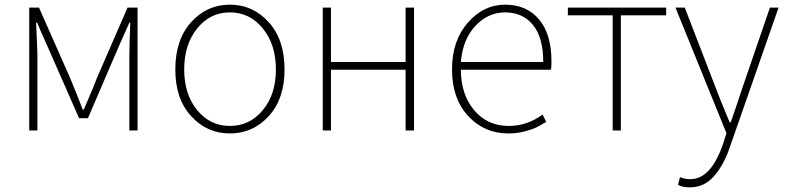

<svg xmlns="http://www.w3.org/2000/svg" viewBox="-20 -560 3374 824"><path d="M105.5 0V-527.3H147.5L280.3 -226.6Q286.1 -212.9 305.7 -164.6Q325.2 -116.2 335 -89.8H339.8Q391.6 -210.9 396.5 -226.6L527.3 -527.3H570.3V0H535.2V-318.4Q535.2 -361.3 539.1 -462.9H535.2L488.3 -357.4L357.4 -52.7H319.3L185.5 -357.4Q145.5 -446.3 139.6 -462.9H134.8Q134.8 -454.1 137.7 -397.9Q140.6 -341.8 140.6 -318.4V0Z M732.4 -261.7Q732.4 -389.6 800.3 -464.8Q868.2 -540 966.8 -540Q1065.4 -540 1133.3 -464.8Q1201.2 -389.6 1201.2 -261.7Q1201.2 -135.7 1133.3 -61.5Q1065.4 12.7 966.8 12.7Q868.2 12.7 800.3 -61.5Q732.4 -135.7 732.4 -261.7ZM1164.1 -261.7Q1164.1 -369.1 1107.9 -438Q1051.8 -506.8 966.8 -506.8Q881.8 -506.8 826.2 -438Q770.5 -369.1 770.5 -261.7Q770.5 -155.3 826.2 -87.4Q881.8 -19.5 966.8 -19.5Q1051.8 -19.5 1107.9 -87.4Q1164.1 -155.3 1164.1 -261.7Z M1365.2 0V-527.3H1400.4V-293.9H1720.7V-527.3H1756.8V0H1720.7V-260.7H1400.4V0Z M2161.1 12.7Q2058.6 12.7 1989.3 -62Q1919.9 -136.7 1919.9 -261.7Q1919.9 -385.7 1987.8 -462.9Q2055.7 -540 2147.5 -540Q2240.2 -540 2293.5 -476.6Q2346.7 -413.1 2346.7 -296.9Q2346.7 -273.4 2344.7 -260.7H1958Q1958 -155.3 2014.6 -87.4Q2071.3 -19.5 2163.1 -19.5Q2242.2 -19.5 2308.6 -68.4L2324.2 -37.1Q2298.8 -21.5 2280.8 -12.7Q2262.7 -3.9 2230 4.4Q2197.3 12.7 2161.1 12.7ZM1958 -293.9H2311.5Q2311.5 -398.4 2267.6 -452.6Q2223.6 -506.8 2147.5 -506.8Q2074.2 -506.8 2020 -448.7Q1965.8 -390.6 1958 -293.9Z M2609.4 0V-494.1H2417V-527.3H2838.9V-494.1H2644.5V0Z M2940.4 244.1Q2909.2 244.1 2889.6 233.4L2898.4 200.2Q2918 209 2942.4 209Q3030.3 209 3082 60.5L3097.7 11.7L2878.9 -527.3H2918.9L3051.8 -182.6Q3066.4 -142.6 3111.3 -35.2H3116.2Q3137.7 -96.7 3166 -182.6L3284.2 -527.3H3321.3L3111.3 74.2Q3086.9 146.5 3044.9 195.3Q3002.9 244.1 2940.4 244.1Z"/></svg>

Font: Gen Shin Gothic ExtraLight
Style: Regular
Weight: 100
Designer: [Source Han Sans]
Ryoko NISHIZUKA  (kana & ideographs); Paul D. Hunt (Latin, Greek & Cyrillic); Wenlong ZHANG  (bopomofo
Version: Version 1.002.20150607